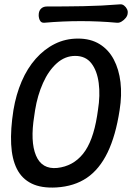

<svg xmlns="http://www.w3.org/2000/svg" viewBox="-20 -855 610 886"><path d="M532 -347Q514 -229 476.5 -151.5Q439 -74 381 -34.5Q323 5 240 10Q171 14 126 -8Q81 -30 58 -75.5Q35 -121 31.5 -189.5Q28 -258 42 -347Q54 -419 80 -479.5Q106 -540 145 -584Q184 -628 233 -652.5Q282 -677 340 -677Q398 -677 439.5 -651.5Q481 -626 505 -580.5Q529 -535 536 -475.5Q543 -416 532 -347ZM138 -320Q119 -202 146 -137.5Q173 -73 244 -80Q317 -88 363 -145Q409 -202 428 -320L432 -347Q443 -415 435.5 -472Q428 -529 401.5 -563Q375 -597 327 -597Q280 -597 242 -563Q204 -529 178.5 -472Q153 -415 142 -347ZM569 -792Q568 -782 560 -772Q552 -762 541 -755.5Q530 -749 520 -750Q355 -765 184 -750Q169 -749 163 -763Q157 -777 159 -792V-793Q161 -808 171 -816.5Q181 -825 196 -825Q280 -825 364.5 -826.5Q449 -828 534 -835Q544 -836 552.5 -829.5Q561 -823 566 -813Q571 -803 569 -793Z"/></svg>

Font: Winky Sans
Style: Italic
Weight: 400
Italic angle: -8.97852°
Designer: Simon Atzbach
Foundry: typofactur
Version: Version 1.205